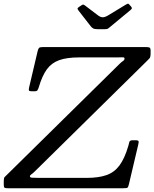

<svg xmlns="http://www.w3.org/2000/svg" viewBox="-65 -1000 820 1020"><path d="M417 -860.5 352.5 -943.5Q347.5 -950 347 -953.8Q346.5 -957.5 354.5 -963L365 -970Q374.5 -976.5 378 -975.5Q381.5 -974.5 389 -969L456 -918Q469 -908.5 480.5 -908.2Q492 -908 509 -918L604.5 -976Q613.5 -981.5 617 -980Q620.5 -978.5 625.5 -971.5L629.5 -967.5Q635 -961 635.5 -957Q636 -953 627.5 -946L520 -857Q513.5 -851.5 509 -848.2Q504.5 -845 492.5 -845H452.5Q437 -845 429.8 -849.2Q422.5 -853.5 417 -860.5ZM-45 -18V-39Q-45 -55 -39.8 -60Q-34.5 -65 -27 -72.5L569 -659.5Q580.5 -671 588.5 -676Q596.5 -681 596.5 -689Q596.5 -696 586.5 -695.5Q576.5 -695 554 -695H355Q290.5 -695 249.8 -680.5Q209 -666 184 -631.8Q159 -597.5 141.5 -538Q138 -526.5 134.2 -520.8Q130.5 -515 117.5 -515H105Q90.5 -515 88.8 -519.5Q87 -524 89.5 -535L135 -728.5Q138 -741 142.5 -745.5Q147 -750 163 -750H709Q721.5 -750 728.2 -747.8Q735 -745.5 735 -731.5V-716.5Q735 -696.5 729.5 -690.5Q724 -684.5 714.5 -675L120 -89.5Q109 -78.5 101.5 -73.8Q94 -69 94 -63Q94 -57 104.5 -56Q115 -55 139 -55H395Q459 -55 500.8 -69.8Q542.5 -84.5 569.8 -121.2Q597 -158 616.5 -224Q620.5 -236.5 622.2 -245.8Q624 -255 641.5 -255H652.5Q670 -255 671.2 -249.8Q672.5 -244.5 669.5 -232L620 -22Q616.5 -7 613 -3.5Q609.5 0 590.5 0H-23Q-36 0 -40.5 -2.5Q-45 -5 -45 -18Z"/></svg>

Font: Besley*
Style: Italic
Weight: 400
Italic angle: -13°
Designer: Owen Earl
Foundry: indestructible type*
Version: Version 2.000; ttfautohint (v1.8.3)